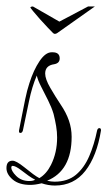

<svg xmlns="http://www.w3.org/2000/svg" viewBox="-41 -576 333 595"><path d="M129 -1Q109 -1 88 -8Q68 -3 53 -3Q18 -3 -1.5 -19.5Q-21 -36 -21 -55Q-21 -78 -2 -78Q9 -78 34 -58Q50 -45 61.5 -36.5Q73 -28 81 -24Q103 -37 117 -65Q136 -103 136 -150Q136 -167 133 -185Q130 -203 125 -223Q119 -243 108 -265Q97 -287 86.5 -307.5Q76 -328 73 -342Q58 -307 49 -263Q40 -219 30 -172Q28 -164 22 -164Q17 -164 18 -172Q21 -187 26 -213Q31 -239 37 -268Q43 -297 50 -318Q63 -359 81.5 -386.5Q100 -414 119 -414H122Q144 -414 144 -395Q144 -380 127 -377Q99 -373 99 -348Q99 -331 115 -303.5Q131 -276 147 -252Q164 -227 172.5 -202.5Q181 -178 181 -152Q181 -47 105 -16Q117 -13 128 -13Q169 -13 194.5 -34.5Q220 -56 235.5 -92Q251 -128 260 -172Q262 -179 267 -179Q272 -179 272 -172Q259 -92 223.5 -46.5Q188 -1 129 -1ZM50 -15Q61 -15 68 -19Q58 -24 47.5 -31.5Q37 -39 24 -49Q7 -62 -2 -62Q-6 -62 -6 -56Q-6 -52 -2.5 -45.5Q1 -39 9 -31Q25 -15 50 -15ZM129 -471Q126 -471 123 -474Q118 -479 106.5 -491Q95 -503 82.5 -517Q70 -531 61.5 -541.5Q53 -552 53 -553Q55 -556 61 -556L143 -509L232 -556H253L137 -474Q133 -471 129 -471Z"/></svg>

Font: Updock
Style: Regular
Weight: 400
Designer: Robert E. Leuschke
Foundry: Robert E. Leuschke
Version: Version 1.010; ttfautohint (v1.8.4.7-5d5b)